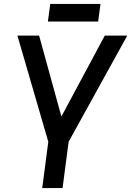

<svg xmlns="http://www.w3.org/2000/svg" viewBox="-20 -962 671 982"><path d="M494 -852ZM482 -852H225L237 -942H494ZM300 0H196L227 -237L69 -780H180L294 -366L516 -780H631L331 -237Z"/></svg>

Font: Tanohe Sans Medium
Style: Italic
Weight: 500
Designer: Village Type and Design LLC & Cristiano Sobral
Foundry: Cooper Hewitt Smithsonian Design Museum
Version: Version 1.00;September 29, 2021;FontCreator 13.0.0.2655 64-b